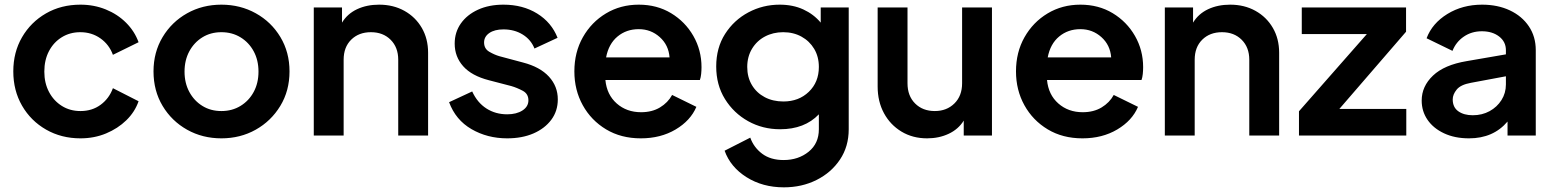

<svg xmlns="http://www.w3.org/2000/svg" viewBox="-20 -581 6650 823"><path d="M325 12Q243 12 177.5 -25.5Q112 -63 74.5 -128Q37 -193 37 -275Q37 -357 74.5 -421.5Q112 -486 177 -523.5Q242 -561 325 -561Q383 -561 433.5 -540.5Q484 -520 520.5 -483.5Q557 -447 574 -400L464 -346Q448 -390 410.5 -416.5Q373 -443 324 -443Q280 -443 245 -421.5Q210 -400 190 -362Q170 -324 170 -274Q170 -225 190 -187Q210 -149 245 -127Q280 -105 325 -105Q375 -105 411.5 -132Q448 -159 464 -203L574 -147Q558 -101 521.5 -65.5Q485 -30 434.5 -9Q384 12 325 12Z M929 12Q848 12 782 -25Q716 -62 677 -127Q638 -192 638 -275Q638 -357 677 -422Q716 -487 782 -524Q848 -561 929 -561Q1010 -561 1076.5 -524Q1143 -487 1182 -422Q1221 -357 1221 -275Q1221 -192 1181.5 -127Q1142 -62 1076 -25Q1010 12 929 12ZM929 -105Q975 -105 1011 -127Q1047 -149 1067.5 -187Q1088 -225 1088 -274Q1088 -323 1067.5 -361Q1047 -399 1011 -421Q975 -443 929 -443Q883 -443 847.5 -421Q812 -399 791.5 -361Q771 -323 771 -274Q771 -225 791.5 -187Q812 -149 847.5 -127Q883 -105 929 -105Z M1325 0V-549H1446V-484Q1469 -522 1510.5 -541.5Q1552 -561 1605 -561Q1666 -561 1713.5 -534.5Q1761 -508 1788 -461.5Q1815 -415 1815 -355V0H1687V-325Q1687 -378 1654.5 -410.5Q1622 -443 1570 -443Q1518 -443 1485.5 -411Q1453 -379 1453 -325V0Z M2154 12Q2069 12 2001 -27.5Q1933 -67 1905 -143L2004 -189Q2026 -141 2065 -116Q2104 -91 2154 -91Q2194 -91 2219.5 -107.5Q2245 -124 2245 -151Q2245 -179 2220.5 -192Q2196 -205 2172 -212L2076 -237Q2002 -256 1965.5 -297Q1929 -338 1929 -394Q1929 -443 1955.5 -480.5Q1982 -518 2029 -539.5Q2076 -561 2138 -561Q2221 -561 2282.5 -523Q2344 -485 2370 -419L2271 -373Q2256 -411 2220.5 -433Q2185 -455 2138 -455Q2100 -455 2077.5 -439.5Q2055 -424 2055 -399Q2055 -372 2077.5 -359Q2100 -346 2121 -340L2222 -313Q2295 -294 2333 -252.5Q2371 -211 2371 -155Q2371 -105 2343 -67.5Q2315 -30 2266.5 -9Q2218 12 2154 12Z M2727 12Q2642 12 2578 -26.5Q2514 -65 2478 -130Q2442 -195 2442 -275Q2442 -357 2478.5 -421.5Q2515 -486 2577.5 -523.5Q2640 -561 2718 -561Q2796 -561 2856.5 -524.5Q2917 -488 2952 -427Q2987 -366 2987 -293Q2987 -279 2985.5 -264Q2984 -249 2980 -238H2575Q2581 -175 2623.5 -137.5Q2666 -100 2728 -100Q2775 -100 2809 -120.5Q2843 -141 2861 -174L2965 -123Q2940 -64 2876 -26Q2812 12 2727 12ZM2718 -456Q2665 -456 2627 -424.5Q2589 -393 2578 -335H2850Q2846 -388 2808 -422Q2770 -456 2718 -456Z M3340 222Q3249 222 3180 178.5Q3111 135 3086 65L3196 9Q3211 51 3247 78Q3283 105 3339 105Q3402 105 3446 69.5Q3490 34 3490 -27V-91Q3429 -27 3324 -27Q3249 -27 3187 -61.5Q3125 -96 3087.5 -156.5Q3050 -217 3050 -296Q3050 -376 3088 -435.5Q3126 -495 3188 -528Q3250 -561 3322 -561Q3379 -561 3423.5 -540.5Q3468 -520 3498 -484V-549H3618V-27Q3618 47 3580.5 103Q3543 159 3480 190.5Q3417 222 3340 222ZM3338 -146Q3404 -146 3447 -187.5Q3490 -229 3490 -294Q3490 -338 3470 -371.5Q3450 -405 3415.5 -424Q3381 -443 3337 -443Q3294 -443 3259 -424.5Q3224 -406 3203.5 -372Q3183 -338 3183 -294Q3183 -250 3203 -216.5Q3223 -183 3258 -164.5Q3293 -146 3338 -146Z M3954 12Q3892 12 3844 -17Q3796 -46 3769 -96Q3742 -146 3742 -210V-549H3870V-224Q3870 -170 3902.5 -137.5Q3935 -105 3987 -105Q4038 -105 4071 -137.5Q4104 -170 4104 -224V-549H4232V0H4111V-64Q4088 -27 4046.5 -7.5Q4005 12 3954 12Z M4620 12Q4535 12 4471 -26.5Q4407 -65 4371 -130Q4335 -195 4335 -275Q4335 -357 4371.5 -421.5Q4408 -486 4470.5 -523.5Q4533 -561 4611 -561Q4689 -561 4749.5 -524.5Q4810 -488 4845 -427Q4880 -366 4880 -293Q4880 -279 4878.5 -264Q4877 -249 4873 -238H4468Q4474 -175 4516.5 -137.5Q4559 -100 4621 -100Q4668 -100 4702 -120.5Q4736 -141 4754 -174L4858 -123Q4833 -64 4769 -26Q4705 12 4620 12ZM4611 -456Q4558 -456 4520 -424.5Q4482 -393 4471 -335H4743Q4739 -388 4701 -422Q4663 -456 4611 -456Z M4973 0V-549H5094V-484Q5117 -522 5158.5 -541.5Q5200 -561 5253 -561Q5314 -561 5361.5 -534.5Q5409 -508 5436 -461.5Q5463 -415 5463 -355V0H5335V-325Q5335 -378 5302.5 -410.5Q5270 -443 5218 -443Q5166 -443 5133.5 -411Q5101 -379 5101 -325V0Z M5548 0V-104L5839 -435H5560V-549H6007V-445L5721 -114H6008V0Z M6277 12Q6216 12 6170 -9.5Q6124 -31 6099 -67.5Q6074 -104 6074 -150Q6074 -211 6122.5 -257Q6171 -303 6267 -319L6435 -348V-366Q6435 -402 6406 -424.5Q6377 -447 6332 -447Q6288 -447 6254.5 -424Q6221 -401 6206 -363L6095 -417Q6119 -481 6184 -521Q6249 -561 6333 -561Q6400 -561 6452 -536.5Q6504 -512 6533.5 -468Q6563 -424 6563 -366V0H6442V-60Q6381 12 6277 12ZM6207 -155Q6207 -121 6231 -104Q6255 -87 6293 -87Q6333 -87 6365 -104.5Q6397 -122 6416 -152Q6435 -182 6435 -219V-254L6285 -226Q6241 -218 6224 -197Q6207 -176 6207 -155Z"/></svg>

Font: Plus Jakarta Text
Style: Bold
Weight: 700
Designer: Gumpita Rahayu
Foundry: Tokotype Studio
Version: Version 1.000